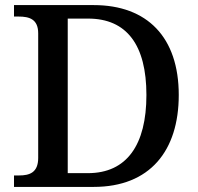

<svg xmlns="http://www.w3.org/2000/svg" viewBox="-20 -734 778 754"><path d="M35 0H348C569 0 682 -142 682 -361C682 -588 558 -714 348 -714H35V-669H53C95 -669 130 -659 130 -603V-114C130 -56 96 -45 55 -45H35ZM325 -54H246V-661H326C478 -661 555 -557 555 -361C555 -165 478 -54 325 -54Z"/></svg>

Font: Noto Serif Ethiopic Medium
Style: Regular
Weight: 500
Designer: Monotype Design Team
Foundry: Monotype Imaging Inc.
Version: Version 2.102